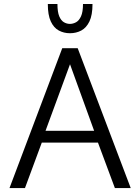

<svg xmlns="http://www.w3.org/2000/svg" viewBox="-20 -956 713 976"><path d="M28.3 0 296.4 -710.9H375L644.5 0H564L478 -231H192.4L106.9 0ZM211.4 -291H458.5L335.9 -629.4ZM335.4 -787.1Q304.7 -787.1 279.1 -800.8Q253.4 -814.5 238.3 -846.9Q223.1 -879.4 223.1 -935.5H272Q272 -895 281.2 -873Q290.5 -851.1 305.2 -842.8Q319.8 -834.5 335.4 -834.5Q351.1 -834.5 366.5 -842.8Q381.8 -851.1 391.8 -873Q401.9 -895 401.9 -935.5H450.2Q450.2 -879.4 434.6 -846.9Q418.9 -814.5 393.1 -800.8Q367.2 -787.1 335.4 -787.1Z"/></svg>

Font: Comme Light
Style: Regular
Weight: 300
Version: Version 1.000;gftools[0.9.27]